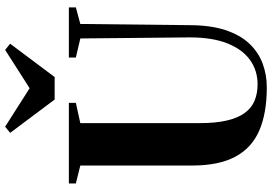

<svg xmlns="http://www.w3.org/2000/svg" viewBox="-172 -852 1034 729"><g transform="rotate(-90 344.5 -488.0)"><path d="M376.5 8.5Q279 8.5 213 -20Q147 -48.5 113.5 -111Q80 -173.5 80 -275.5V-699.5L12 -716.5V-743H318V-716.5L241 -699.5V-247Q241 -185 251 -142.8Q261 -100.5 280 -74.8Q299 -49 326.5 -37.8Q354 -26.5 388.5 -26.5Q440.5 -26.5 480.8 -55.2Q521 -84 543.8 -141.2Q566.5 -198.5 566.5 -284.5L562.5 -699.5L490 -716.5V-743H680.5V-716.5L617.5 -699.5L613 -287Q613 -206 594.5 -149.5Q576 -93 543.2 -58.2Q510.5 -23.5 467.8 -7.5Q425 8.5 376.5 8.5ZM330.5 -797 204 -966 227.5 -985 373.5 -892 519 -985 542.5 -966 416 -797Z"/></g></svg>

Font: Merriweather 120pt
Style: Bold
Weight: 700
Designer: Eben Sorkin
Foundry: Eben Sorkin
Version: Version 2.100